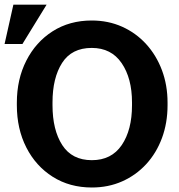

<svg xmlns="http://www.w3.org/2000/svg" viewBox="-22 -811 782 841"><path d="M380.4 10.3Q283.2 10.3 209 -36.6Q134.8 -83.5 93.3 -165Q51.8 -246.6 51.8 -350.1V-361.3Q51.8 -463.9 93.3 -545.4Q134.8 -627 208.7 -674.1Q282.7 -721.2 379.9 -721.2Q452.1 -721.2 512.7 -694.1Q573.2 -667 617.9 -618.2Q662.6 -569.3 687.3 -503.7Q711.9 -438 711.9 -361.3V-350.1Q711.9 -272.5 687.5 -206.5Q663.1 -140.6 618.4 -92Q573.7 -43.5 513.2 -16.6Q452.6 10.3 380.4 10.3ZM380.4 -109.4Q466.3 -109.4 511.2 -175.5Q556.2 -241.7 556.2 -350.1V-362.3Q556.2 -468.3 510.7 -534.7Q465.3 -601.1 379.9 -601.1Q292 -601.1 250 -535.4Q208 -469.7 208 -362.3V-350.1Q208 -241.7 250.7 -175.5Q293.5 -109.4 380.4 -109.4ZM-2 -618.2 36.6 -790.5H182.1L76.2 -618.2Z"/></svg>

Font: Roboto Slab ExtraBold
Style: Regular
Weight: 800
Designer: Google
Version: Version 2.001; ttfautohint (v1.8.3)